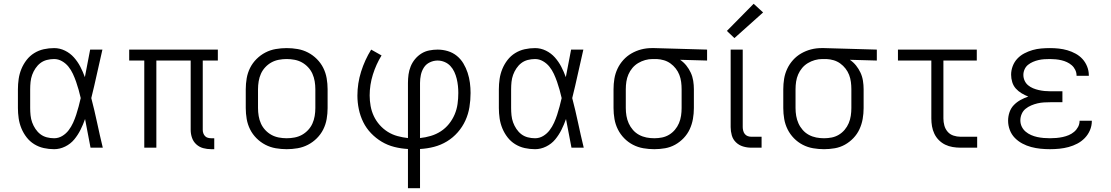

<svg xmlns="http://www.w3.org/2000/svg" viewBox="-20 -783 5890 1018"><path d="M267 8Q239 8 212 2Q185 -4 161.5 -18.5Q138 -33 121 -55Q104 -77 93.5 -102.5Q83 -128 79 -155.5Q75 -183 75 -210V-310Q75 -337 79 -364.5Q83 -392 93.5 -417.5Q104 -443 121 -465Q138 -487 161.5 -501.5Q185 -516 212 -522Q239 -528 267 -528Q297 -528 324.5 -514.5Q352 -501 372 -478.5Q392 -456 406 -429Q420 -402 430 -374Q437 -410 444 -447Q451 -484 458 -520H523Q508 -456 494 -391.5Q480 -327 464 -263Q481 -198 495 -132Q509 -66 525 0H460Q453 -38 445.5 -76Q438 -114 431 -152Q421 -123 407 -95Q393 -67 373.5 -43.5Q354 -20 325.5 -6Q297 8 267 8ZM267 -50Q290 -50 310 -62Q330 -74 344 -92.5Q358 -111 367.5 -132Q377 -153 384 -174.5Q391 -196 397 -218.5Q403 -241 408 -263Q403 -285 397 -306.5Q391 -328 383.5 -349.5Q376 -371 366.5 -391.5Q357 -412 343 -429.5Q329 -447 309 -458.5Q289 -470 267 -470Q247 -470 228 -465Q209 -460 194 -448.5Q179 -437 168 -420.5Q157 -404 150.5 -386Q144 -368 142 -348.5Q140 -329 140 -310V-210Q140 -191 142 -171.5Q144 -152 150.5 -134Q157 -116 168 -99.5Q179 -83 194 -71.5Q209 -60 228 -55Q247 -50 267 -50Z M1100 8Q1078 8 1057.5 2.5Q1037 -3 1021 -17.5Q1005 -32 998 -52.5Q991 -73 991 -94V-462H809V0H745V-462H665V-520H1135V-462H1055V-94Q1055 -85 1058 -76.5Q1061 -68 1067 -61.5Q1073 -55 1082 -52.5Q1091 -50 1100 -50H1116V8Z M1500 8Q1471 8 1442 3Q1413 -2 1387 -15.5Q1361 -29 1340 -50Q1319 -71 1306 -97Q1293 -123 1288 -152Q1283 -181 1283 -210V-310Q1283 -339 1288 -368Q1293 -397 1306 -423Q1319 -449 1340 -470Q1361 -491 1387 -504.5Q1413 -518 1442 -523Q1471 -528 1500 -528Q1529 -528 1558 -523Q1587 -518 1613 -504.5Q1639 -491 1660 -470Q1681 -449 1694 -423Q1707 -397 1712 -368Q1717 -339 1717 -310V-210Q1717 -181 1712 -152Q1707 -123 1694 -97Q1681 -71 1660 -50Q1639 -29 1613 -15.5Q1587 -2 1558 3Q1529 8 1500 8ZM1500 -50Q1521 -50 1542 -54Q1563 -58 1581 -68Q1599 -78 1613.5 -93.5Q1628 -109 1636.5 -128Q1645 -147 1648.5 -168Q1652 -189 1652 -210V-310Q1652 -331 1648.5 -352Q1645 -373 1636.5 -392Q1628 -411 1613.5 -426.5Q1599 -442 1581 -452Q1563 -462 1542 -466Q1521 -470 1500 -470Q1479 -470 1458 -466Q1437 -462 1419 -452Q1401 -442 1386.5 -426.5Q1372 -411 1363.5 -392Q1355 -373 1351.5 -352Q1348 -331 1348 -310V-210Q1348 -189 1351.5 -168Q1355 -147 1363.5 -128Q1372 -109 1386.5 -93.5Q1401 -78 1419 -68Q1437 -58 1458 -54Q1479 -50 1500 -50Z M2143 215V7Q2106 5 2070.5 -4Q2035 -13 2004 -31.5Q1973 -50 1947.5 -76.5Q1922 -103 1906 -135.5Q1890 -168 1882.5 -204Q1875 -240 1875 -276Q1875 -341 1894.5 -403Q1914 -465 1948 -520L2003 -489Q1974 -442 1957 -387.5Q1940 -333 1940 -277Q1940 -249 1945 -221Q1950 -193 1962 -167.5Q1974 -142 1993 -120.5Q2012 -99 2036 -84Q2060 -69 2087.5 -61.5Q2115 -54 2143 -51V-343Q2143 -366 2146 -388Q2149 -410 2157.5 -431Q2166 -452 2180.5 -469.5Q2195 -487 2214 -499Q2233 -511 2255.5 -515.5Q2278 -520 2300 -520Q2328 -520 2354.5 -512Q2381 -504 2402 -487Q2423 -470 2437 -446.5Q2451 -423 2459.5 -397Q2468 -371 2471.5 -344Q2475 -317 2475 -290Q2475 -252 2469 -215Q2463 -178 2447.5 -144Q2432 -110 2407 -81.5Q2382 -53 2350 -33.5Q2318 -14 2281.5 -4.5Q2245 5 2207 7V215ZM2207 -51Q2236 -54 2264.5 -62.5Q2293 -71 2317.5 -87Q2342 -103 2360.5 -126Q2379 -149 2390.5 -176Q2402 -203 2406 -232Q2410 -261 2410 -290Q2410 -309 2408 -328Q2406 -347 2401.5 -365.5Q2397 -384 2389 -401.5Q2381 -419 2368 -433Q2355 -447 2337 -454.5Q2319 -462 2300 -462Q2279 -462 2259 -452.5Q2239 -443 2227.5 -425Q2216 -407 2211.5 -386Q2207 -365 2207 -343Z M2817 8Q2789 8 2762 2Q2735 -4 2711.5 -18.5Q2688 -33 2671 -55Q2654 -77 2643.5 -102.5Q2633 -128 2629 -155.5Q2625 -183 2625 -210V-310Q2625 -337 2629 -364.5Q2633 -392 2643.5 -417.5Q2654 -443 2671 -465Q2688 -487 2711.5 -501.5Q2735 -516 2762 -522Q2789 -528 2817 -528Q2847 -528 2874.5 -514.5Q2902 -501 2922 -478.5Q2942 -456 2956 -429Q2970 -402 2980 -374Q2987 -410 2994 -447Q3001 -484 3008 -520H3073Q3058 -456 3044 -391.5Q3030 -327 3014 -263Q3031 -198 3045 -132Q3059 -66 3075 0H3010Q3003 -38 2995.5 -76Q2988 -114 2981 -152Q2971 -123 2957 -95Q2943 -67 2923.5 -43.5Q2904 -20 2875.5 -6Q2847 8 2817 8ZM2817 -50Q2840 -50 2860 -62Q2880 -74 2894 -92.5Q2908 -111 2917.5 -132Q2927 -153 2934 -174.5Q2941 -196 2947 -218.5Q2953 -241 2958 -263Q2953 -285 2947 -306.5Q2941 -328 2933.5 -349.5Q2926 -371 2916.5 -391.5Q2907 -412 2893 -429.5Q2879 -447 2859 -458.5Q2839 -470 2817 -470Q2797 -470 2778 -465Q2759 -460 2744 -448.5Q2729 -437 2718 -420.5Q2707 -404 2700.5 -386Q2694 -368 2692 -348.5Q2690 -329 2690 -310V-210Q2690 -191 2692 -171.5Q2694 -152 2700.5 -134Q2707 -116 2718 -99.5Q2729 -83 2744 -71.5Q2759 -60 2778 -55Q2797 -50 2817 -50Z M3449 8Q3420 8 3391 3Q3362 -2 3336 -15.5Q3310 -29 3289.5 -50Q3269 -71 3256 -97Q3243 -123 3238 -152Q3233 -181 3233 -210V-310Q3233 -338 3237.5 -365.5Q3242 -393 3254 -418.5Q3266 -444 3285 -465Q3304 -486 3328.5 -500Q3353 -514 3380 -521Q3407 -528 3435 -528Q3439 -528 3442.5 -528Q3446 -528 3450 -528L3729 -520V-462L3586 -466Q3605 -453 3619 -435.5Q3633 -418 3642.5 -397.5Q3652 -377 3655.5 -354.5Q3659 -332 3659 -310V-210Q3659 -181 3654 -152.5Q3649 -124 3637 -98Q3625 -72 3605 -51Q3585 -30 3560 -16Q3535 -2 3506.5 3Q3478 8 3449 8ZM3449 -50Q3470 -50 3490 -54Q3510 -58 3527.5 -68.5Q3545 -79 3558.5 -95Q3572 -111 3580 -130Q3588 -149 3591 -169.5Q3594 -190 3594 -210V-310Q3594 -329 3591.5 -348.5Q3589 -368 3582 -386Q3575 -404 3563 -419.5Q3551 -435 3535 -446.5Q3519 -458 3500.5 -463.5Q3482 -469 3462 -470H3450Q3447 -470 3444.5 -470Q3442 -470 3440 -470Q3420 -470 3400.5 -464.5Q3381 -459 3363.5 -448.5Q3346 -438 3333 -422.5Q3320 -407 3312 -388.5Q3304 -370 3301 -350Q3298 -330 3298 -310V-210Q3298 -189 3301.5 -168.5Q3305 -148 3313.5 -129Q3322 -110 3336 -94Q3350 -78 3368.5 -68Q3387 -58 3407.5 -54Q3428 -50 3449 -50Z M3963 0Q3941 0 3919.5 -6.5Q3898 -13 3882 -28.5Q3866 -44 3860 -65.5Q3854 -87 3854 -109V-520H3918V-109Q3918 -100 3920.5 -90Q3923 -80 3929 -72.5Q3935 -65 3944 -61.5Q3953 -58 3963 -58H4018V0ZM3874 -581 3834 -619 3976 -763 4026 -717Z M4349 8Q4320 8 4291 3Q4262 -2 4236 -15.5Q4210 -29 4189.5 -50Q4169 -71 4156 -97Q4143 -123 4138 -152Q4133 -181 4133 -210V-310Q4133 -338 4137.5 -365.5Q4142 -393 4154 -418.5Q4166 -444 4185 -465Q4204 -486 4228.5 -500Q4253 -514 4280 -521Q4307 -528 4335 -528Q4339 -528 4342.5 -528Q4346 -528 4350 -528L4629 -520V-462L4486 -466Q4505 -453 4519 -435.5Q4533 -418 4542.5 -397.5Q4552 -377 4555.5 -354.5Q4559 -332 4559 -310V-210Q4559 -181 4554 -152.5Q4549 -124 4537 -98Q4525 -72 4505 -51Q4485 -30 4460 -16Q4435 -2 4406.5 3Q4378 8 4349 8ZM4349 -50Q4370 -50 4390 -54Q4410 -58 4427.5 -68.5Q4445 -79 4458.5 -95Q4472 -111 4480 -130Q4488 -149 4491 -169.5Q4494 -190 4494 -210V-310Q4494 -329 4491.5 -348.5Q4489 -368 4482 -386Q4475 -404 4463 -419.5Q4451 -435 4435 -446.5Q4419 -458 4400.5 -463.5Q4382 -469 4362 -470H4350Q4347 -470 4344.5 -470Q4342 -470 4340 -470Q4320 -470 4300.5 -464.5Q4281 -459 4263.5 -448.5Q4246 -438 4233 -422.5Q4220 -407 4212 -388.5Q4204 -370 4201 -350Q4198 -330 4198 -310V-210Q4198 -189 4201.5 -168.5Q4205 -148 4213.5 -129Q4222 -110 4236 -94Q4250 -78 4268.5 -68Q4287 -58 4307.5 -54Q4328 -50 4349 -50Z M5072 0Q5052 0 5031 -3.5Q5010 -7 4991.5 -16Q4973 -25 4958 -40Q4943 -55 4934 -74Q4925 -93 4921.5 -113.5Q4918 -134 4918 -155V-462H4741V-520H5159V-462H4982V-155Q4982 -136 4987 -117.5Q4992 -99 5004.5 -84.5Q5017 -70 5035.5 -64Q5054 -58 5072 -58H5161V0Z M5547 8Q5522 8 5497 5.5Q5472 3 5447.5 -3.5Q5423 -10 5400.5 -22Q5378 -34 5360.5 -52Q5343 -70 5334 -94Q5325 -118 5325 -143Q5325 -166 5332.5 -188Q5340 -210 5355.5 -226Q5371 -242 5391 -253Q5411 -264 5432 -271Q5414 -278 5396.5 -288.5Q5379 -299 5366 -313.5Q5353 -328 5347 -347.5Q5341 -367 5341 -387Q5341 -410 5349.5 -432.5Q5358 -455 5374 -472Q5390 -489 5411 -500Q5432 -511 5454.5 -517.5Q5477 -524 5500.5 -526Q5524 -528 5547 -528Q5571 -528 5594 -525.5Q5617 -523 5639.5 -516.5Q5662 -510 5683 -498.5Q5704 -487 5719.5 -470Q5735 -453 5744 -430.5Q5753 -408 5753 -385Q5753 -384 5753 -383Q5753 -382 5753 -381H5688Q5688 -382 5688 -382.5Q5688 -383 5688 -383Q5688 -398 5681 -412.5Q5674 -427 5662.5 -437Q5651 -447 5637 -453.5Q5623 -460 5608 -463.5Q5593 -467 5577.5 -468.5Q5562 -470 5547 -470Q5532 -470 5516.5 -469Q5501 -468 5486 -464.5Q5471 -461 5457 -455Q5443 -449 5431 -439.5Q5419 -430 5412.5 -415.5Q5406 -401 5406 -386Q5406 -370 5412.5 -355.5Q5419 -341 5431 -331Q5443 -321 5457.5 -315Q5472 -309 5487.5 -305.5Q5503 -302 5518.5 -300.5Q5534 -299 5550 -299H5613V-241H5550Q5533 -241 5515.5 -240Q5498 -239 5481 -235Q5464 -231 5447.5 -224Q5431 -217 5417.5 -206Q5404 -195 5397 -178.5Q5390 -162 5390 -145Q5390 -127 5397.5 -111.5Q5405 -96 5418 -85Q5431 -74 5447 -67Q5463 -60 5479.5 -56.5Q5496 -53 5513 -51.5Q5530 -50 5547 -50Q5564 -50 5581 -51.5Q5598 -53 5614.5 -56.5Q5631 -60 5646.5 -66.5Q5662 -73 5675 -84Q5688 -95 5696 -110Q5704 -125 5704 -142Q5704 -142 5704 -142Q5704 -142 5704 -143H5769Q5769 -142 5769 -141.5Q5769 -141 5769 -141Q5769 -116 5759 -92.5Q5749 -69 5731.5 -51Q5714 -33 5692 -21.5Q5670 -10 5646 -3.5Q5622 3 5597 5.5Q5572 8 5547 8Z"/></svg>

Font: Iosevka Aile Custom Light
Style: Regular
Weight: 300
Designer: Belleve Invis
Foundry: Belleve Invis
Version: Version 17.0.2; ttfautohint (v1.8.3)